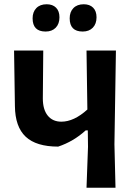

<svg xmlns="http://www.w3.org/2000/svg" viewBox="-20 -881 648 901"><path d="M199 -861Q227 -861 243 -845Q259 -829 259 -800Q259 -769 241.5 -751Q224 -733 194 -733Q133 -733 133 -795Q133 -825 150.5 -843Q168 -861 199 -861ZM373 -861Q401 -861 417 -845Q433 -829 433 -800Q433 -769 415.5 -751Q398 -733 368 -733Q307 -733 307 -795Q307 -825 324.5 -843Q342 -861 373 -861ZM524 -644 517 -204 522 0H386L393 -192L392 -269H382Q325 -217 253 -193Q150 -193 100.5 -239.5Q51 -286 50 -383L46 -644H183L181 -419Q181 -367 204 -338.5Q227 -310 268 -310Q327 -310 390 -367L386 -644Z"/></svg>

Font: Alegreya Sans SC
Style: Bold
Weight: 700
Designer: Juan Pablo del Peral
Foundry: Huerta Tipografica
Version: Version 2.007